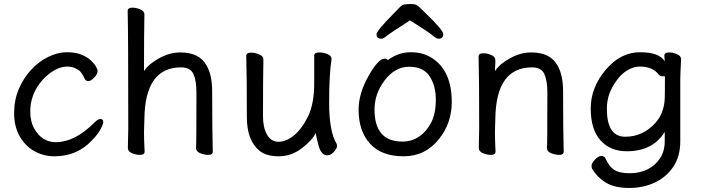

<svg xmlns="http://www.w3.org/2000/svg" viewBox="-20 -751 3478 952"><path d="M250 24Q196 24 150.5 -1.5Q105 -27 77.5 -75.5Q50 -124 50 -190Q50 -255 73 -309Q96 -363 133.5 -404Q171 -445 218.5 -468.5Q266 -492 311 -492Q355 -492 384 -480Q413 -468 430.5 -451.5Q448 -435 456 -420.5Q464 -406 464 -401Q464 -383 447 -366Q430 -349 419 -349Q407 -349 402 -357Q383 -395 372 -402Q344 -421 315 -421Q254 -421 192 -356Q130 -286 130 -199Q130 -149 149 -115Q187 -46 257 -46Q351 -46 449 -144Q466 -161 477 -161Q492 -161 492 -146Q492 -135 477.5 -108.5Q463 -82 433 -52Q360 24 250 24Z M1012 17Q993 17 972.5 8.5Q952 0 952 -17Q954 -34 954 -293Q954 -351 939 -384Q924 -417 878 -417Q699 -417 696 -162L694 -97Q694 -59 697 1Q697 17 674 17Q655 17 634.5 8.5Q614 0 614 -17L616 -115Q616 -590 613 -697Q613 -713 637 -713Q655 -713 675.5 -704.5Q696 -696 696 -679Q694 -580 694 -398Q716 -433 768.5 -462Q821 -491 874 -491Q970 -491 1005 -425Q1032 -378 1032 -297Q1032 -105 1035 1Q1035 17 1012 17Z M1266 -4Q1204 -55 1204 -171Q1204 -368 1201 -474Q1201 -490 1225 -490Q1244 -490 1265 -481.5Q1286 -473 1286 -456Q1284 -368 1284 -175Q1284 -119 1304 -83.5Q1324 -48 1361 -48Q1399 -48 1438 -80Q1477 -112 1507.5 -174Q1538 -236 1538 -342V-475Q1538 -491 1563 -491Q1583 -491 1603.5 -483Q1624 -475 1624 -458Q1612 -385 1612 -241Q1612 -99 1649 -38Q1651 -34 1651 -26Q1651 -16 1636 1.5Q1621 19 1603 19Q1573 19 1560 -27.5Q1547 -74 1546 -92Q1528 -55 1476 -15.5Q1424 24 1362 24Q1300 24 1266 -4Z M1975 -49Q2022 -49 2059 -74.5Q2096 -100 2118.5 -144.5Q2141 -189 2141 -258Q2141 -326 2110 -373Q2079 -420 2009 -420Q1939 -420 1888 -353.5Q1837 -287 1837 -208Q1837 -49 1975 -49ZM1981 24Q1872 24 1815 -38.5Q1758 -101 1758 -207Q1758 -289 1809 -377Q1829 -414 1850 -437Q1871 -460 1885 -460Q1898 -460 1903 -453Q1955 -492 2017 -492Q2079 -492 2124 -462Q2220 -399 2220 -245Q2220 -141 2157 -62Q2089 24 1981 24ZM2154 -559Q2144 -559 2125.5 -575Q2107 -591 2013 -650Q1916 -588 1898.5 -573.5Q1881 -559 1871 -559Q1847 -559 1847 -581Q1847 -598 1930 -682Q1950 -703 1962 -715Q1974 -727 1985.5 -729Q1997 -731 2020 -731Q2044 -731 2057 -718Q2070 -705 2090 -686Q2178 -601 2178 -582Q2178 -559 2154 -559Z M2752 17Q2733 17 2712.5 8.5Q2692 0 2692 -17Q2694 -34 2694 -293Q2694 -351 2679 -384Q2664 -417 2618 -417Q2439 -417 2436 -162L2434 -97Q2434 -59 2437 1Q2437 17 2414 17Q2395 17 2374.5 8.5Q2354 0 2354 -17L2356 -115Q2356 -364 2353 -471Q2353 -487 2377 -487Q2395 -487 2415.5 -478.5Q2436 -470 2436 -453V-439Q2434 -411 2434 -398Q2456 -433 2508.5 -462Q2561 -491 2614 -491Q2710 -491 2745 -425Q2772 -378 2772 -297Q2772 -105 2775 1Q2775 17 2752 17Z M3080 -73Q3168 -73 3230 -142Q3273 -190 3276 -263Q3277 -290 3277 -372Q3277 -373 3265 -373Q3253 -373 3246 -381Q3217 -421 3152 -421Q3122 -421 3091.5 -403Q3061 -385 3039 -354Q2989 -289 2989 -212Q2989 -73 3080 -73ZM3100 181Q3030 181 2987.5 156.5Q2945 132 2917 88Q2913 82 2913 70Q2913 59 2930 40.5Q2947 22 2962 22Q2977 22 2983 36Q3000 75 3026 91.5Q3052 108 3102 108Q3152 108 3191 88.5Q3230 69 3253 33.5Q3276 -2 3276 -51V-97Q3217 -1 3088 -1Q3006 -1 2957.5 -55Q2909 -109 2909 -213Q2909 -317 2983 -404.5Q3057 -492 3153 -492Q3249 -492 3276 -447L3274 -475Q3274 -491 3298 -491Q3316 -491 3336.5 -482.5Q3357 -474 3357 -457Q3353 -381 3353 -358V-50Q3353 25 3318 76.5Q3283 128 3226 154.5Q3169 181 3100 181Z"/></svg>

Font: LXGW WenKai Lite
Style: Bold
Weight: 700
Designer: LXGW / Fontworks Inc.
Foundry: LXGW / Fontworks Inc.
Version: Version 1.330;April 28, 2024